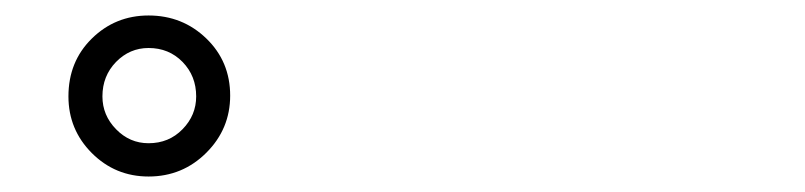

<svg xmlns="http://www.w3.org/2000/svg" viewBox="-20 -852 1040 248"><path d="M171.9 -624Q128.9 -624 98.6 -654.3Q68.4 -684.6 68.4 -727.5Q68.4 -772.5 98.6 -802.2Q128.9 -832 171.9 -832Q215.8 -832 246.6 -802.2Q277.3 -772.5 277.3 -728.5Q277.3 -685.5 246.6 -654.8Q215.8 -624 171.9 -624ZM171.9 -667Q198.2 -667 215.8 -685.1Q233.4 -703.1 233.4 -727.5Q233.4 -753.9 215.8 -772Q198.2 -790 171.9 -790Q147.5 -790 129.9 -772Q112.3 -753.9 112.3 -727.5Q112.3 -703.1 129.9 -685.1Q147.5 -667 171.9 -667Z"/></svg>

Font: KTXP_ComRound
Style: Medium
Weight: 500
Version: Version 1.01;May 16, 2022;FontCreator 13.0.0.2683 64-bit